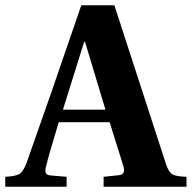

<svg xmlns="http://www.w3.org/2000/svg" viewBox="-48 -712 731 732"><path d="M-28 0V-38Q13 -40 27 -49.5Q41 -59 53 -90Q56 -99 146 -355L262 -692H388L585 -86Q595 -56 609 -47.5Q623 -39 663 -38V0H347V-38L405 -44Q433 -47 422 -80L370 -246H176Q136 -115 128 -79Q123 -63 126.5 -53.5Q130 -44 146 -43L206 -38V0ZM192 -294H354L276 -553H273Z"/></svg>

Font: Heuristica
Style: Bold
Weight: 700
Version: Version 1.0.2